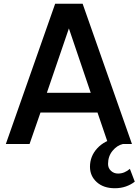

<svg xmlns="http://www.w3.org/2000/svg" viewBox="-20 -765 736 1020"><path d="M11 0H137L195 -167H498L555 0H681L419 -745H273ZM229 -272 346 -614 462 -272ZM590 235Q622 235 649 225.5Q676 216 696 200L670 132Q656 144 640.5 150.5Q625 157 607 157Q585 157 569.5 142.5Q554 128 554 106Q554 65 578 36Q602 7 633 0V-33H603Q535 -19 496.5 23Q458 65 458 121Q458 170 494 202.5Q530 235 590 235Z"/></svg>

Font: Custom Plus Jakarta Sans SemiBold
Style: Regular
Weight: 600
Designer: Gumpita Rahayu & FullSphere
Foundry: Tokotype & FullSphere
Version: Version 1.001;hotconv 1.0.117;makeotfexe 2.5.65602